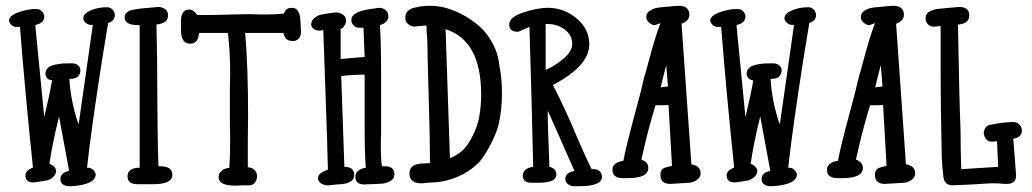

<svg xmlns="http://www.w3.org/2000/svg" viewBox="-20 -639 3568 664"><path d="M252 -209 301 -553H293Q285 -553 276.5 -560Q268 -567 268 -576Q268 -592 293.5 -603Q319 -614 350 -614Q361 -614 369 -606Q377 -598 377 -587Q377 -566 354 -560L333 -432Q295 -188 282 -68Q282 -67 281.5 -64Q281 -61 281 -59H285Q294 -59 301.5 -52Q309 -45 311 -37Q311 0 225 5H218Q207 5 198 -1Q189 -7 189 -19Q189 -38 208 -45L219 -48L184 -237Q184 -236 183.5 -234Q183 -232 183 -231Q159 -133 151 -72Q159 -70 166 -63.5Q173 -57 174 -49Q174 -35 163 -26Q152 -17 142 -15Q132 -13 111 -10L96 -8Q68 -8 68 -33Q68 -49 94 -60Q67 -317 49 -546H35Q27 -546 20 -552.5Q13 -559 11 -567Q11 -584 42.5 -596Q74 -608 106 -608Q117 -608 125 -600Q133 -592 133 -581Q133 -571 126 -564Q119 -557 110 -555Q107 -554 105.5 -553Q104 -552 102 -552L133 -234Q153 -317 160 -361Q140 -363 137 -383Q137 -396 145.5 -404Q154 -412 171 -415.5Q188 -419 199 -419.5Q210 -420 229 -420Q241 -420 249.5 -413.5Q258 -407 258 -395Q258 -384 251 -376Q244 -368 232 -367L220 -366Q224 -294 248 -219Z M527 -615Q540 -615 550.5 -607.5Q561 -600 561 -587Q561 -570 551 -563.5Q541 -557 521 -554Q524 -437 524 -322Q524 -184 528 -64H535Q576 -64 576 -34Q576 -2 510 -2H456Q421 -2 421 -29Q421 -59 463 -59V-552H459Q411 -552 411 -579Q411 -590 419.5 -596.5Q428 -603 435 -604.5Q442 -606 457 -608H459Q461 -609 462 -609Z M961 -592 965 -598Q970 -612 990 -612Q1003 -612 1010 -601Q1017 -590 1018 -579Q1019 -568 1020 -547Q1020 -544 1020.5 -538Q1021 -532 1021 -530Q1021 -501 996 -497Q978 -497 971 -503.5Q964 -510 960 -525H828Q838 -405 838 -238Q838 -225 837.5 -198.5Q837 -172 837 -158V-61L846 -59Q856 -57 862.5 -48.5Q869 -40 869 -30Q869 -17 861.5 -7.5Q854 2 841 2H820Q816 2 807.5 2.5Q799 3 794 3Q736 3 736 -26Q736 -40 747 -49Q758 -58 773 -58Q776 -103 776 -159Q776 -170 775.5 -191Q775 -212 775 -222V-334Q775 -342 775.5 -359Q776 -376 776 -385Q776 -462 768 -525H668Q666 -488 638 -488Q606 -488 606 -534V-571Q606 -583 612.5 -594.5Q619 -606 634 -606Q651 -606 662 -587Q720 -587 751 -588Q817 -590 848 -590Q853 -590 862 -589.5Q871 -589 875 -589H903Q933 -589 961 -592Z M1241 -1Q1209 -1 1209 -27Q1209 -53 1245 -59Q1241 -109 1241 -209V-381Q1203 -381 1160 -376L1171 -62Q1205 -62 1205 -34Q1205 -20 1194.5 -13Q1184 -6 1174 -4Q1164 -2 1144 -1Q1120 2 1117 2Q1088 2 1080 -18V-24Q1080 -41 1114 -52Q1112 -144 1106 -308.5Q1100 -473 1098 -535Q1096 -535 1092 -534Q1088 -533 1087 -533Q1062 -533 1056 -552Q1056 -567 1066.5 -576Q1077 -585 1087 -587.5Q1097 -590 1117 -593L1141 -596Q1155 -596 1166 -588.5Q1177 -581 1177 -567Q1177 -560 1172 -551.5Q1167 -543 1161 -540L1158 -539V-435Q1172 -436 1198.5 -438.5Q1225 -441 1241 -442Q1240 -460 1239 -492.5Q1238 -525 1237 -543H1222Q1211 -543 1203 -551Q1195 -559 1195 -570Q1195 -601 1277 -610L1291 -612Q1304 -612 1313.5 -604Q1323 -596 1323 -583Q1323 -561 1294 -552Q1298 -491 1298 -369V-183Q1298 -176 1297.5 -161Q1297 -146 1297 -138Q1297 -87 1301 -64H1311Q1344 -64 1344 -36Q1344 -21 1330 -13Q1316 -5 1303 -4Q1290 -3 1264 -2Q1249 -2 1241 -1Z M1458 -493Q1458 -502 1456 -522Q1455 -531 1455 -551L1432 -549Q1429 -549 1413 -547Q1402 -547 1393 -554.5Q1384 -562 1382 -571V-580Q1382 -595 1393.5 -603.5Q1405 -612 1421 -614Q1441 -619 1468 -619Q1526 -619 1587.5 -584Q1649 -549 1678 -499Q1702 -459 1707 -413Q1716 -366 1716 -315Q1716 -260 1705 -211Q1698 -181 1678 -142Q1658 -103 1638 -79Q1586 -26 1507 -11Q1496 -9 1474.5 -8Q1453 -7 1442 -5H1434Q1396 -7 1396 -39Q1396 -69 1433 -73L1467 -75V-85Q1467 -152 1463 -288Q1458 -460 1458 -493ZM1521 -538 1536 -92Q1564 -103 1584 -123Q1602 -142 1617 -174Q1632 -206 1637 -233Q1644 -272 1644 -312Q1644 -499 1521 -538Z M1811 -546 1772 -529Q1741 -529 1741 -554Q1741 -580 1790 -596Q1839 -612 1874 -612Q1931 -612 1974.5 -575Q2018 -538 2018 -486Q2018 -411 1892 -345Q1929 -275 1973 -171L1975 -166Q2005 -96 2026 -54H2035Q2047 -54 2054.5 -46Q2062 -38 2062 -27Q2062 5 1980 5H1965Q1954 5 1945 -1.5Q1936 -8 1935 -19Q1935 -41 1963 -47H1967L1937 -115Q1932 -126 1909.5 -177.5Q1887 -229 1874 -257Q1874 -211 1878 -121L1880 -62Q1883 -61 1884 -61Q1904 -54 1904 -36Q1904 -7 1844 -7H1816Q1791 -7 1788 -29Q1788 -58 1824 -62Q1824 -64 1818 -303Q1815 -398 1811 -546ZM1873 -556H1867V-397Q1901 -412 1930 -437Q1959 -462 1959 -487Q1959 -517 1933.5 -536.5Q1908 -556 1873 -556Z M2196 -322 2207 -369Q2213 -388 2223.5 -427.5Q2234 -467 2243.5 -498.5Q2253 -530 2264 -559Q2246 -552 2245 -552Q2235 -552 2225 -560.5Q2215 -569 2215 -580Q2215 -594 2227.5 -602Q2240 -610 2252.5 -612Q2265 -614 2289 -616H2293Q2294 -616 2296 -616.5Q2298 -617 2306 -617.5Q2314 -618 2326 -619Q2364 -619 2364 -588Q2364 -567 2337 -557L2371 -71Q2403 -65 2403 -40Q2403 -26 2390.5 -17Q2378 -8 2364 -7Q2306 -3 2298 -3Q2264 -3 2264 -34Q2264 -51 2274 -56.5Q2284 -62 2304 -65L2292 -276Q2283 -275 2269 -275H2247Q2222 -192 2209 -134L2198 -87Q2222 -79 2222 -58Q2222 -23 2151 -23H2134Q2098 -23 2098 -52Q2098 -77 2136 -83Q2142 -121 2179 -258ZM2290 -340 2284 -414Q2266 -344 2265 -337Z M2677 -209 2726 -553H2718Q2710 -553 2701.5 -560Q2693 -567 2693 -576Q2693 -592 2718.5 -603Q2744 -614 2775 -614Q2786 -614 2794 -606Q2802 -598 2802 -587Q2802 -566 2779 -560L2758 -432Q2720 -188 2707 -68Q2707 -67 2706.5 -64Q2706 -61 2706 -59H2710Q2719 -59 2726.5 -52Q2734 -45 2736 -37Q2736 0 2650 5H2643Q2632 5 2623 -1Q2614 -7 2614 -19Q2614 -38 2633 -45L2644 -48L2609 -237Q2609 -236 2608.5 -234Q2608 -232 2608 -231Q2584 -133 2576 -72Q2584 -70 2591 -63.5Q2598 -57 2599 -49Q2599 -35 2588 -26Q2577 -17 2567 -15Q2557 -13 2536 -10L2521 -8Q2493 -8 2493 -33Q2493 -49 2519 -60Q2492 -317 2474 -546H2460Q2452 -546 2445 -552.5Q2438 -559 2436 -567Q2436 -584 2467.5 -596Q2499 -608 2531 -608Q2542 -608 2550 -600Q2558 -592 2558 -581Q2558 -571 2551 -564Q2544 -557 2535 -555Q2532 -554 2530.5 -553Q2529 -552 2527 -552L2558 -234Q2578 -317 2585 -361Q2565 -363 2562 -383Q2562 -396 2570.5 -404Q2579 -412 2596 -415.5Q2613 -419 2624 -419.5Q2635 -420 2654 -420Q2666 -420 2674.5 -413.5Q2683 -407 2683 -395Q2683 -384 2676 -376Q2669 -368 2657 -367L2645 -366Q2649 -294 2673 -219Z M2938 -322 2949 -369Q2955 -388 2965.5 -427.5Q2976 -467 2985.5 -498.5Q2995 -530 3006 -559Q2988 -552 2987 -552Q2977 -552 2967 -560.5Q2957 -569 2957 -580Q2957 -594 2969.5 -602Q2982 -610 2994.5 -612Q3007 -614 3031 -616H3035Q3036 -616 3038 -616.5Q3040 -617 3048 -617.5Q3056 -618 3068 -619Q3106 -619 3106 -588Q3106 -567 3079 -557L3113 -71Q3145 -65 3145 -40Q3145 -26 3132.5 -17Q3120 -8 3106 -7Q3048 -3 3040 -3Q3006 -3 3006 -34Q3006 -51 3016 -56.5Q3026 -62 3046 -65L3034 -276Q3025 -275 3011 -275H2989Q2964 -192 2951 -134L2940 -87Q2964 -79 2964 -58Q2964 -23 2893 -23H2876Q2840 -23 2840 -52Q2840 -77 2878 -83Q2884 -121 2921 -258ZM3032 -340 3026 -414Q3008 -344 3007 -337Z M3332 -586Q3332 -560 3301 -555Q3298 -554 3293 -554Q3298 -276 3301 -213Q3301 -206 3301.5 -196Q3302 -186 3302 -183Q3302 -122 3304 -64Q3304 -57 3305 -54Q3327 -55 3368 -58Q3409 -61 3432 -62Q3429 -132 3428 -151Q3420 -149 3411 -149Q3387 -149 3382 -178Q3382 -187 3387.5 -196Q3393 -205 3402 -207L3435 -213Q3463 -217 3485 -217Q3496 -217 3505 -208.5Q3514 -200 3514 -188Q3514 -164 3484 -159Q3484 -158 3484.5 -155Q3485 -152 3485 -151L3494 -32Q3494 -15 3484 -9Q3477 -3 3462 -3H3454Q3432 -5 3421 -5H3409Q3399 -5 3357 -2L3320 0Q3315 0 3306 0.5Q3297 1 3295 1Q3289 1 3282.5 1.5Q3276 2 3275 2Q3248 2 3243 -24Q3239 -55 3237 -92Q3233 -288 3233 -387V-549Q3232 -549 3227.5 -548.5Q3223 -548 3221 -548Q3218 -547 3208 -547Q3197 -547 3189 -555Q3181 -563 3181 -576Q3181 -593 3198 -601Q3212 -607 3221 -608Q3225 -608 3252 -611L3297 -615Q3332 -615 3332 -586Z"/></svg>

Font: Because We Build
Style: Regular
Weight: 400
Designer: Liz Wetzel, Aaron Williamson, Russ McMullin
Foundry: Red Hat
Version: Version 1.000